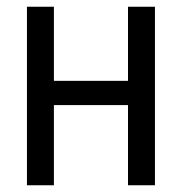

<svg xmlns="http://www.w3.org/2000/svg" viewBox="-20 -550 540 570"><path d="M60 0H140V-238H360V0H440V-530H360V-310H140V-530H60Z"/></svg>

Font: Iosevka SS09
Style: Regular
Weight: 400
Monospace: yes
Designer: Belleve Invis
Foundry: Belleve Invis
Version: Version 5.2.1; ttfautohint (v1.8.3)